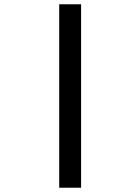

<svg xmlns="http://www.w3.org/2000/svg" viewBox="-20 -775 654 895"><path d="M256 -755H358V100H256Z"/></svg>

Font: Intel One Mono Medium
Style: Regular
Weight: 500
Monospace: yes
Designer: Fred Shallcrass
Foundry: Frere-Jones Type LLC
Version: Version 1.400;hotconv 1.1.0;makeotfexe 2.6.0;FJTRelease1.4